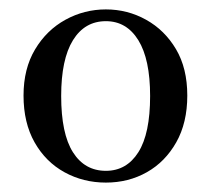

<svg xmlns="http://www.w3.org/2000/svg" viewBox="-20 -845 448 408"><path d="M205 -457Q157 -457 117 -479Q77 -501 53.5 -542.5Q30 -584 30 -642Q30 -699 54.5 -740Q79 -781 119 -803Q159 -825 205 -825Q251 -825 290.5 -803Q330 -781 354 -740.5Q378 -700 378 -642Q378 -584 354.5 -542.5Q331 -501 292 -479Q253 -457 205 -457ZM205 -482Q249 -482 274 -521.5Q299 -561 299 -641Q299 -719 274 -759.5Q249 -800 205 -800Q160 -800 135 -759.5Q110 -719 110 -641Q110 -561 135 -521.5Q160 -482 205 -482Z"/></svg>

Font: Noto Serif SC ExtraLight SemiBold
Style: Regular
Weight: 600
Version: Version 2.002-H1;hotconv 1.1.0;makeotfexe 2.6.0